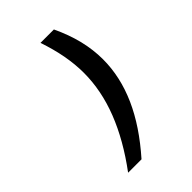

<svg xmlns="http://www.w3.org/2000/svg" viewBox="-255 -870 1112 1112"><g transform="rotate(-45 301.0 -313.5)"><path d="M118.7 131.8Q232.4 -21 289.6 -168Q346.7 -314.9 346.7 -458.5Q346.7 -493.2 343.3 -529.1Q339.8 -564.9 333 -603Q318.8 -678.7 291.5 -758.8H401.4Q441.4 -674.3 460.9 -594.7Q470.7 -554.2 475.6 -514.4Q480.5 -474.6 480.5 -435.5Q480.5 -364.3 464.8 -293.5Q449.2 -222.7 417.5 -151.4Q386.2 -81.1 338.9 -10.3Q291.5 60.5 228.5 131.8H118.7Z"/></g></svg>

Font: Hack
Style: Bold Italic
Weight: 700
Italic angle: -11°
Monospace: yes
Designer: Christopher Simpkins
Foundry: Christopher Simpkins
Version: Version 2.017; ttfautohint (v1.4.1) -l 4 -r 80 -G 350 -x 0 -